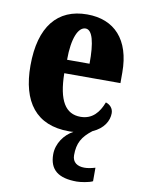

<svg xmlns="http://www.w3.org/2000/svg" viewBox="-88 -611 675 909"><g transform="rotate(10 249.5 -156.0)"><path d="M345 238C363 238 404 232 421 223V158C401 164 384 167 369 167C336 167 311 152 311 117C311 59 330 26 377 -10C430 -33 452 -73 452 -109C452 -133 436 -149 416 -155C397 -105 366 -67 309 -67C237 -67 200 -125 198 -257H468V-308C468 -466 388 -550 257 -550C115 -550 34 -453 34 -265C34 -91 109 10 267 10C274 10 282 10 289 9C247 31 213 78 213 130C213 205 257 238 345 238ZM308 -322H200C200 -426 226 -483 261 -483C294 -483 309 -423 308 -322Z"/></g></svg>

Font: Noto Serif Myanmar ExtraCondensed Black
Style: Regular
Weight: 900
Width: 2
Designer: Ben Mitchell and the Monotype Design Team
Foundry: Monotype Imaging Inc.
Version: Version 2.106